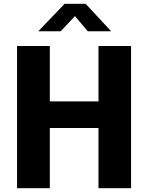

<svg xmlns="http://www.w3.org/2000/svg" viewBox="-20 -982 773 1002"><path d="M438 -819H560L427 -962H317L180 -819H297L371 -898ZM494 -314V0H664V-742H494V-453H240V-742H69V0H240V-314Z"/></svg>

Font: 18Franklin
Style: Bold
Weight: 700
Designer: Pablo Impallari, Rodrigo Fuenzalida (Modified by Dan O. Williams)
Version: Version 0.025;PS 000.025;hotconv 1.0.88;makeotf.lib2.5.64775